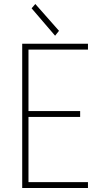

<svg xmlns="http://www.w3.org/2000/svg" viewBox="-20 -938 525 958"><path d="M90.8 0V-719.7H418.9V-690.4H122.1V-383.8H379.9V-354.5H122.1V-29.3H418.9V0ZM254.9 -759.8 137.7 -896.5 156.2 -918 274.4 -784.2Z"/></svg>

Font: Reddit Sans Condensed ExtraLight
Style: Regular
Weight: 250
Version: Version 1.014